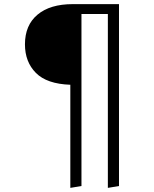

<svg xmlns="http://www.w3.org/2000/svg" viewBox="-20 -705 748 931"><path d="M557 -685V197L503 206V-637H375V197L321 206V-294Q207 -298 154 -351.5Q101 -405 101 -490Q101 -583 162 -634Q223 -685 333 -685Z"/></svg>

Font: Statis Sans Light
Style: Regular
Weight: 300
Designer: bBox Type GmbH
Foundry: bBox Type GmbH
Version: Version 1.000